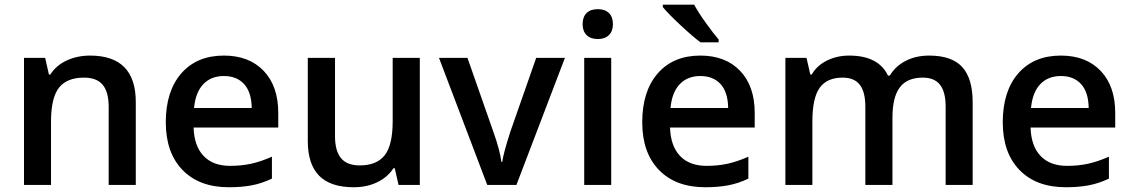

<svg xmlns="http://www.w3.org/2000/svg" viewBox="-20 -786 4808 816"><path d="M557.1 0H441.9V-332Q441.9 -394.5 416.7 -425.3Q391.6 -456.1 336.9 -456.1Q264.2 -456.1 230.5 -413.1Q196.8 -370.1 196.8 -269V0H82V-540H171.9L188 -469.2H193.8Q218.3 -507.8 263.2 -528.8Q308.1 -549.8 362.8 -549.8Q557.1 -549.8 557.1 -352.1Z M952.6 9.8Q826.7 9.8 755.6 -63.7Q684.6 -137.2 684.6 -266.1Q684.6 -398.4 750.5 -474.1Q816.4 -549.8 931.6 -549.8Q1038.6 -549.8 1100.6 -484.9Q1162.6 -419.9 1162.6 -306.2V-244.1H802.7Q805.2 -165.5 845.2 -123.3Q885.3 -81.1 958 -81.1Q1005.9 -81.1 1047.1 -90.1Q1088.4 -99.1 1135.7 -120.1V-26.9Q1093.8 -6.8 1050.8 1.5Q1007.8 9.8 952.6 9.8ZM931.6 -462.9Q877 -462.9 844 -428.2Q811 -393.6 804.7 -327.1H1049.8Q1048.8 -394 1017.6 -428.5Q986.3 -462.9 931.6 -462.9Z M1673.8 0 1657.7 -70.8H1651.9Q1627.9 -33.2 1583.7 -11.7Q1539.6 9.8 1482.9 9.8Q1384.8 9.8 1336.4 -39.1Q1288.1 -87.9 1288.1 -187V-540H1403.8V-207Q1403.8 -145 1429.2 -114Q1454.6 -83 1508.8 -83Q1581.1 -83 1615 -126.2Q1648.9 -169.4 1648.9 -271V-540H1764.2V0Z M2050.8 0 1845.7 -540H1966.8L2076.7 -226.1Q2105 -147 2110.8 -98.1H2114.7Q2119.1 -133.3 2148.9 -226.1L2258.8 -540H2380.9L2174.8 0Z M2577.6 0H2462.9V-540H2577.6ZM2456.1 -683.1Q2456.1 -713.9 2472.9 -730.5Q2489.7 -747.1 2521 -747.1Q2551.3 -747.1 2568.1 -730.5Q2585 -713.9 2585 -683.1Q2585 -653.8 2568.1 -637Q2551.3 -620.1 2521 -620.1Q2489.7 -620.1 2472.9 -637Q2456.1 -653.8 2456.1 -683.1Z M2977.5 9.8Q2851.6 9.8 2780.5 -63.7Q2709.5 -137.2 2709.5 -266.1Q2709.5 -398.4 2775.4 -474.1Q2841.3 -549.8 2956.5 -549.8Q3063.5 -549.8 3125.5 -484.9Q3187.5 -419.9 3187.5 -306.2V-244.1H2827.6Q2830.1 -165.5 2870.1 -123.3Q2910.2 -81.1 2982.9 -81.1Q3030.8 -81.1 3072 -90.1Q3113.3 -99.1 3160.6 -120.1V-26.9Q3118.7 -6.8 3075.7 1.5Q3032.7 9.8 2977.5 9.8ZM2956.5 -462.9Q2901.9 -462.9 2868.9 -428.2Q2835.9 -393.6 2829.6 -327.1H3074.7Q3073.7 -394 3042.5 -428.5Q3011.2 -462.9 2956.5 -462.9ZM2957 -606Q2923.3 -631.3 2871.8 -679.4Q2820.3 -727.5 2796.9 -755.9V-766.1H2930.2Q2948.7 -731.9 2980.7 -687.5Q3012.7 -643.1 3034.2 -618.2V-606Z M3772.9 0H3657.7V-333Q3657.7 -395 3634.3 -425.5Q3610.8 -456.1 3561 -456.1Q3494.6 -456.1 3463.6 -412.8Q3432.6 -369.6 3432.6 -269V0H3317.9V-540H3407.7L3423.8 -469.2H3429.7Q3452.1 -507.8 3494.9 -528.8Q3537.6 -549.8 3588.9 -549.8Q3713.4 -549.8 3753.9 -464.8H3761.7Q3785.6 -504.9 3829.1 -527.3Q3872.6 -549.8 3928.7 -549.8Q4025.4 -549.8 4069.6 -501Q4113.8 -452.1 4113.8 -352.1V0H3999V-333Q3999 -395 3975.3 -425.5Q3951.7 -456.1 3901.9 -456.1Q3835 -456.1 3804 -414.3Q3772.9 -372.6 3772.9 -286.1Z M4509.8 9.8Q4383.8 9.8 4312.7 -63.7Q4241.7 -137.2 4241.7 -266.1Q4241.7 -398.4 4307.6 -474.1Q4373.5 -549.8 4488.8 -549.8Q4595.7 -549.8 4657.7 -484.9Q4719.7 -419.9 4719.7 -306.2V-244.1H4359.9Q4362.3 -165.5 4402.3 -123.3Q4442.4 -81.1 4515.1 -81.1Q4563 -81.1 4604.2 -90.1Q4645.5 -99.1 4692.9 -120.1V-26.9Q4650.9 -6.8 4607.9 1.5Q4564.9 9.8 4509.8 9.8ZM4488.8 -462.9Q4434.1 -462.9 4401.1 -428.2Q4368.2 -393.6 4361.8 -327.1H4606.9Q4606 -394 4574.7 -428.5Q4543.5 -462.9 4488.8 -462.9Z"/></svg>

Font: f1_44652          
Style: Regular
Weight: 600
Foundry: Ascender Corporation
Version: Version 1.10